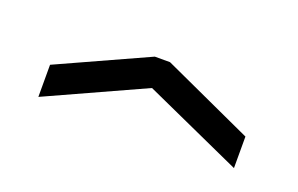

<svg xmlns="http://www.w3.org/2000/svg" viewBox="-35 -824 480 309"><g transform="rotate(20 205.5 -669.5)"><path d="M373 -607 205 -683 38 -607V-662L192 -732H218L373 -661Z"/></g></svg>

Font: Economica
Style: Regular
Weight: 400
Designer: Vicente Lamonaca
Foundry: Vicente Lamonaca
Version: Version 1.101